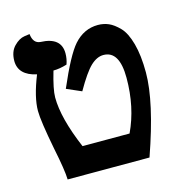

<svg xmlns="http://www.w3.org/2000/svg" viewBox="-89 -640 664 718"><g transform="rotate(-15 243.0 -281.0)"><path d="M44.9 -275.9Q44.9 -329.1 77.1 -409.2Q8.3 -424.3 7.8 -479Q7.8 -515.1 27.8 -535.6Q47.9 -556.2 68.4 -559.1L88.9 -562Q92.8 -524.9 121.1 -522.9Q200.2 -520 200.2 -458Q200.2 -436 192.9 -416Q164.1 -407.2 140.1 -407.2Q120.1 -339.4 120.1 -308.1Q120.1 -228 171.9 -106H354Q397 -196.8 397 -310.1Q397 -415 335 -415Q310.1 -415 285.6 -392.1Q261.2 -369.1 224.1 -304.2L167 -329.1Q217.8 -447.3 251 -484.9Q290 -528.8 344.2 -528.8Q366.2 -528.8 385.5 -520.5Q404.8 -512.2 425.8 -490.7Q446.8 -469.2 459.5 -423.1Q472.2 -377 472.2 -311Q472.2 -197.3 402.8 0H85.9Q85 -36.1 66.9 -124Q44.9 -237.8 44.9 -275.9Z"/></g></svg>

Font: Linux Libertine
Style: Bold
Weight: 700
Designer: Philipp H. Poll
Foundry: Philipp H. Poll
Version: Version 5.0.3